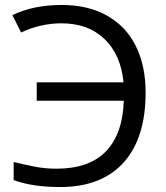

<svg xmlns="http://www.w3.org/2000/svg" viewBox="-20 -744 670 774"><path d="M228 -650Q144 -650 65 -613L30 -683Q114 -724 229 -724Q335 -724 411.5 -681Q488 -638 527.5 -558.5Q567 -479 567 -371Q567 -187 478 -88.5Q389 10 222 10Q111 10 35 -18V-91Q76 -81 118 -72.5Q160 -64 208 -64Q340 -64 407.5 -134.5Q475 -205 479 -338H128V-412H478Q467 -524 401 -587Q335 -650 228 -650Z"/></svg>

Font: Stephens Clock
Style: Regular
Weight: 400
Designer: Peter Wiegel (catfonts.de) with slight modifications by DT1.org
Version: Version 0.9.1